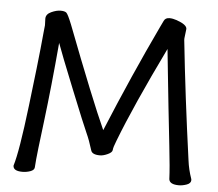

<svg xmlns="http://www.w3.org/2000/svg" viewBox="-52 -776 959 846"><g transform="rotate(5 427.5 -352.5)"><path d="M77 13Q36 13 36 -11Q56 -75 80.5 -280Q105 -485 109.5 -533.5Q114 -582 117 -610Q120 -638 120 -639L119 -668Q119 -688 142 -698.5Q165 -709 183 -709Q201 -709 208.5 -703Q216 -697 234 -652Q357 -331 416 -201Q520 -453 626 -676Q633 -690 639.5 -704Q646 -718 664 -718Q679 -718 696 -712Q742 -696 742 -677L737 -635V-628Q763 -381 802 -101Q807 -61 821 -21L822 -16Q822 -1 803.5 5.5Q785 12 769 12Q728 12 725 -11Q723 -61 712 -158.5Q701 -256 693.5 -328Q686 -400 678.5 -471Q671 -542 667 -582Q539 -318 478 -159Q466 -129 465.5 -118Q465 -107 445.5 -98Q426 -89 411 -89Q376 -89 371 -108Q358 -151 343.5 -182.5Q329 -214 267 -368Q205 -522 189 -567Q172 -372 153 -218.5Q134 -65 133 -48.5Q132 -32 130 -11Q129 1 112 7Q95 13 77 13Z"/></g></svg>

Font: ToneOZ-Pinyin-WenKai-Medium
Style: Medium
Weight: 700
Designer: Fontworks Inc.
Foundry: ToneOZ
Version: Version 0.240331